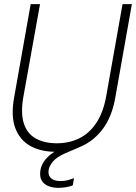

<svg xmlns="http://www.w3.org/2000/svg" viewBox="-20 -720 656 926"><path d="M247 12Q177 12 126.5 -16Q76 -44 54 -101.5Q32 -159 48 -249L128 -700H173L92 -249Q79 -172 95.5 -123Q112 -74 153.5 -51.5Q195 -29 254 -29Q313 -29 361.5 -52.5Q410 -76 444 -126.5Q478 -177 492 -255L571 -700H616L536 -249Q520 -158 477.5 -100.5Q435 -43 375 -15.5Q315 12 247 12ZM260 186Q237 186 215 178Q193 170 181.5 151.5Q170 133 175 100Q179 79 191.5 59.5Q204 40 228 22Q252 4 290 -12L352 -37L363 -10L295 19Q255 37 237.5 56.5Q220 76 215 97Q210 123 224.5 138Q239 153 268 153Q287 154 304.5 149.5Q322 145 337 139L331 174Q316 180 297.5 183Q279 186 260 186Z"/></svg>

Font: DM Sans 36pt ExtraLight
Style: Italic
Weight: 250
Italic angle: -10°
Designer: Colophon Foundry, Jonny Pinhorn
Foundry: Colophon Foundry
Version: Version 4.004;gftools[0.9.30]